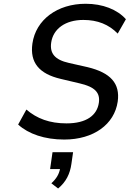

<svg xmlns="http://www.w3.org/2000/svg" viewBox="-20 -749 705 1044"><path d="M329.1 9.8C489.3 9.8 602.1 -72.8 620.1 -196.8C633.8 -295.4 581.5 -353.5 456.5 -383.8L355 -406.7C277.8 -423.8 250 -459 258.3 -517.1C269 -592.3 335.4 -640.6 433.1 -640.6C510.7 -640.6 571.3 -616.2 620.1 -566.4L664.6 -644.5C617.2 -697.8 538.1 -728.5 445.8 -728.5C291.5 -728.5 174.8 -641.6 156.2 -512.2C141.6 -408.7 192.9 -347.2 311 -319.8L412.1 -295.9C495.6 -276.9 525.4 -245.6 517.6 -190.4C507.8 -122.1 450.2 -78.1 341.8 -78.1C250 -78.1 180.7 -104 123.5 -153.3L78.6 -71.8C134.8 -20.5 223.1 9.8 329.1 9.8ZM295.9 275.9C339.4 240.2 360.8 195.8 368.2 142.6L377.4 78.6H265.6L252.4 170.4H306.2C300.3 198.7 287.1 222.2 259.3 247.6Z"/></svg>

Font: Winston
Style: Italic
Weight: 400
Italic angle: -8.13011°
Designer: Vernon Adams, Kim Jin-seong, David Berlow, Cristiano Sobral
Foundry: The Winston Project Authors
Version: Version 3.004